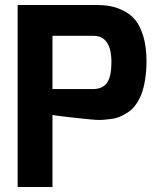

<svg xmlns="http://www.w3.org/2000/svg" viewBox="-20 -752 642 772"><path d="M51 0V-732H366Q397 -732 422.5 -727.5Q448 -723 476.5 -709Q505 -695 524.5 -671Q544 -647 556.5 -605Q569 -563 569 -506Q569 -466 563.5 -432Q558 -398 549 -374.5Q540 -351 527 -332.5Q514 -314 499 -303.5Q484 -293 467 -285Q450 -277 433 -274.5Q416 -272 399 -270.5Q382 -269 366 -270Q337 -272 266 -280Q195 -288 191 -290V0ZM191 -394H355Q391 -394 409.5 -418Q428 -442 428 -505Q427 -608 355 -608H191Z"/></svg>

Font: Mina
Style: Bold
Weight: 700
Version: Version 1.000